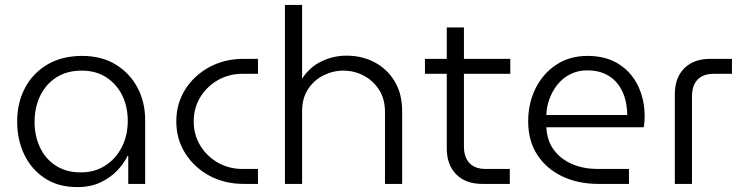

<svg xmlns="http://www.w3.org/2000/svg" viewBox="-20 -750 3018 783"><path d="M295 13Q218 13 163 -23Q108 -59 79 -119.5Q50 -180 50 -255Q50 -331 82 -391.5Q114 -452 173.5 -487Q233 -522 315 -522Q394 -522 451.5 -487Q509 -452 540.5 -393Q572 -334 572 -260V0H503V-114H500Q486 -84 458 -54.5Q430 -25 389.5 -6Q349 13 295 13ZM310 -47Q366 -47 409 -74.5Q452 -102 476.5 -149.5Q501 -197 501 -257Q501 -316 478 -362Q455 -408 413 -435Q371 -462 313 -462Q253 -462 210 -434.5Q167 -407 144 -359.5Q121 -312 121 -252Q121 -196 143 -149Q165 -102 207.5 -74.5Q250 -47 310 -47Z M974 0Q895 0 833 -34Q771 -68 735 -125.5Q699 -183 699 -255Q699 -327 735 -384.5Q771 -442 833 -476Q895 -510 974 -510H1032V-449H969Q914 -449 869 -423.5Q824 -398 797 -354Q770 -310 770 -255Q770 -200 797 -156Q824 -112 869 -86.5Q914 -61 969 -61H1032V0Z M1142 0V-730H1212V-429Q1242 -476 1290.5 -499.5Q1339 -523 1393 -523Q1457 -523 1508.5 -495.5Q1560 -468 1590 -417.5Q1620 -367 1620 -297V0H1550V-294Q1550 -347 1525.5 -384.5Q1501 -422 1462.5 -442Q1424 -462 1380 -462Q1338 -462 1299 -442.5Q1260 -423 1236 -386Q1212 -349 1212 -296V0Z M1947 0Q1879 0 1840.5 -39Q1802 -78 1802 -145V-638H1872V-153Q1872 -109 1894.5 -85Q1917 -61 1961 -61H2059V0ZM1713 -449V-510H2061V-449Z M2420 0Q2338 0 2273.5 -30.5Q2209 -61 2171.5 -118Q2134 -175 2134 -255Q2134 -329 2164 -389.5Q2194 -450 2248.5 -486Q2303 -522 2376 -522Q2451 -522 2503 -489Q2555 -456 2582 -400Q2609 -344 2609 -274Q2609 -264 2608 -252Q2607 -240 2605 -231H2208Q2211 -175 2240 -137Q2269 -99 2315.5 -80Q2362 -61 2416 -61H2545V0ZM2208 -281H2538Q2538 -301 2534 -325.5Q2530 -350 2519.5 -374Q2509 -398 2490.5 -418Q2472 -438 2443.5 -450.5Q2415 -463 2374 -463Q2336 -463 2305 -447Q2274 -431 2253 -404.5Q2232 -378 2220.5 -346Q2209 -314 2208 -281Z M2732 0V-365Q2732 -433 2770.5 -471.5Q2809 -510 2877 -510H2965V-449H2891Q2847 -449 2824.5 -425Q2802 -401 2802 -357V0Z"/></svg>

Font: MuseoModerno Thin Light
Style: Regular
Weight: 300
Version: Version 1.003